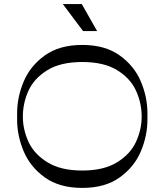

<svg xmlns="http://www.w3.org/2000/svg" viewBox="-20 -920 802 940"><path d="M701.8 -334Q701.8 -256 669.8 -179.5Q637.8 -103 566.2 -51.5Q494.8 0 382.8 0Q270.8 0 199.2 -51.5Q127.8 -103 95.8 -179.5Q63.8 -256 63.8 -334V-366Q63.8 -444 95.8 -520.5Q127.8 -597 199.2 -648.5Q270.8 -700 382.8 -700Q494.8 -700 566.2 -648.5Q637.8 -597 669.8 -520.5Q701.8 -444 701.8 -366ZM382.8 -85.1Q488.5 -85.1 553.7 -125.7Q618.9 -166.2 646.2 -226.3Q673.6 -286.4 673.6 -349Q673.6 -414.8 646.2 -475.4Q618.9 -536 554 -576.2Q489.1 -616.4 382.8 -616.4Q276.4 -616.4 211.5 -576.2Q146.6 -536 119.2 -475.4Q91.9 -414.8 91.9 -349Q91.9 -286.4 119.2 -226.3Q146.6 -166.2 211.8 -125.7Q277 -85.1 382.8 -85.1ZM455.4 -768H386.6L287.6 -900H380.4Z"/></svg>

Font: Space Cowgirl
Style: Regular
Weight: 400
Designer: Valery Marier
Foundry: Valery Marier
Version: Version 1.000